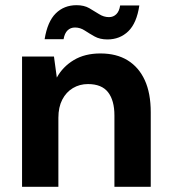

<svg xmlns="http://www.w3.org/2000/svg" viewBox="-20 -720 660 740"><path d="M65 0V-502H188L199 -421Q222 -463 264.5 -488.5Q307 -514 367 -514Q429 -514 472 -487.5Q515 -461 538 -411Q561 -361 561 -287V0H421V-275Q421 -333 396.5 -364.5Q372 -396 319 -396Q287 -396 261 -380.5Q235 -365 220 -336Q205 -307 205 -266V0ZM394 -568Q365 -568 344.5 -579.5Q324 -591 306.5 -602.5Q289 -614 269 -614Q252 -614 240.5 -603Q229 -592 225 -569H152Q163 -637 195 -668.5Q227 -700 275 -700Q304 -700 324 -688.5Q344 -677 362 -665.5Q380 -654 400 -654Q417 -654 428.5 -665.5Q440 -677 443 -699H517Q507 -631 474.5 -599.5Q442 -568 394 -568Z"/></svg>

Font: DM Sans 16pt ExtraBold
Style: Regular
Weight: 800
Version: Version 4.004;gftools[0.9.30]